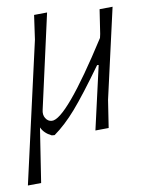

<svg xmlns="http://www.w3.org/2000/svg" viewBox="-49 -499 556 730"><g transform="rotate(-5 229.0 -134.5)"><path d="M109 -92Q106 -73 115.5 -60Q125 -47 140 -47Q194 -47 350 -345L352 -360L358 -454L408 -459L360 -108L353 -1L302 4L336 -243H330Q265 -134 226 -80.5Q187 -27 146 8H135Q106 -3 93 -26L79 185L28 190L103 -360L108 -454L158 -459Z"/></g></svg>

Font: Alegreya Sans Light
Style: Italic
Weight: 300
Italic angle: -7°
Designer: Juan Pablo del Peral
Foundry: Huerta Tipografica
Version: Version 2.007